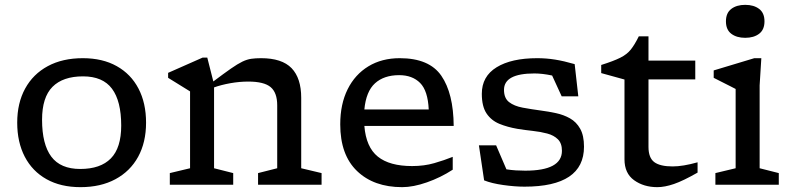

<svg xmlns="http://www.w3.org/2000/svg" viewBox="-20 -762 3268 792"><path d="M312 10Q230.5 10 172 -22.8Q113.5 -55.5 82.2 -115.5Q51 -175.5 51 -256Q51 -337 83.8 -396.8Q116.5 -456.5 177.2 -489.2Q238 -522 321.5 -522Q403 -522 461.5 -489.2Q520 -456.5 551.2 -396.8Q582.5 -337 582.5 -256Q582.5 -175 549.8 -115.2Q517 -55.5 456.2 -22.8Q395.5 10 312 10ZM311 -65Q394.5 -65 437.2 -108.5Q480 -152 480 -244Q480 -345 442 -396Q404 -447 322.5 -447Q239.5 -447 196.5 -403.8Q153.5 -360.5 153.5 -268Q153.5 -167 191.5 -116Q229.5 -65 311 -65Z M1044.5 -48 1123.5 -68V-327.5Q1123.5 -380 1096.2 -402.8Q1069 -425.5 1004 -425.5Q968 -425.5 930.2 -418.8Q892.5 -412 863 -401.5V-68L942 -48V0H680.5V-48L764 -68V-385L673.5 -441V-461.5L816 -524.5H835L860 -426Q904.5 -459.5 932.5 -479Q960.5 -498.5 979.8 -507.8Q999 -517 1016.5 -519.5Q1034 -522 1057 -522Q1143 -522 1182.8 -480.8Q1222.5 -439.5 1222.5 -358.5V-68L1306.5 -48V0H1044.5Z M1629 -522Q1750.5 -522 1800.5 -449.5Q1850.5 -377 1851.5 -242.5H1483Q1490 -155 1538.5 -116Q1587 -77 1680 -77Q1729.5 -77 1771.2 -89Q1813 -101 1847.5 -115V-62Q1797.5 -29.5 1741 -9.8Q1684.5 10 1639 10Q1522 10 1452.8 -56.5Q1383.5 -123 1383.5 -249Q1383.5 -332.5 1414 -393.8Q1444.5 -455 1499.8 -488.5Q1555 -522 1629 -522ZM1626.5 -452Q1564 -452 1527 -418.5Q1490 -385 1483 -310.5H1748.5Q1745 -387.5 1713 -419.8Q1681 -452 1626.5 -452Z M2196 -522Q2233.5 -522 2269.5 -516.2Q2305.5 -510.5 2350.5 -497.5L2365.5 -364.5H2297L2257.5 -450.5Q2217.5 -459 2184.5 -459Q2059 -459 2059 -391.5Q2059 -357 2080 -340.8Q2101 -324.5 2135.8 -318Q2170.5 -311.5 2211.5 -306Q2242.5 -302 2273.8 -295.2Q2305 -288.5 2331.2 -273.8Q2357.5 -259 2373.2 -231Q2389 -203 2389 -157Q2389 8 2143.5 8Q2103.5 8 2055.8 1.2Q2008 -5.5 1977 -18L1955.5 -162.5H2026.5L2069 -63.5Q2088 -60.5 2108 -59.2Q2128 -58 2146.5 -58Q2298 -58 2298 -140Q2298 -171 2281.2 -187.5Q2264.5 -204 2237.2 -211.2Q2210 -218.5 2177.8 -222Q2145.5 -225.5 2114.5 -230.5Q2073.5 -237.5 2040 -251.2Q2006.5 -265 1987 -294Q1967.5 -323 1967.5 -375Q1967.5 -447 2028.5 -484.5Q2089.5 -522 2196 -522Z M2655 -156Q2655 -111 2679 -93.2Q2703 -75.5 2754.5 -75.5Q2797 -75.5 2857.5 -92.5V-50Q2798 -16 2760 -3Q2722 10 2691.5 10Q2635.5 10 2595.8 -18.5Q2556 -47 2556 -105V-434L2460 -460.5V-494Q2511 -510 2538.5 -523.8Q2566 -537.5 2582 -557.5Q2598 -577.5 2615 -612H2655V-512H2848V-434.5H2655Z M3054 -606Q3018.5 -606 2996.5 -622.8Q2974.5 -639.5 2974.5 -674Q2974.5 -708.5 2996.5 -725.2Q3018.5 -742 3054 -742Q3089.5 -742 3111.5 -725.2Q3133.5 -708.5 3133.5 -674Q3133.5 -639.5 3111.5 -622.8Q3089.5 -606 3054 -606ZM3120.5 -522 3113.5 -410V-68L3192.5 -48V0H2931V-48L3014.5 -68V-395Q3009 -398 2993.2 -406Q2977.5 -414 2958.5 -423.5Q2939.5 -433 2924 -441V-471.5L3091.5 -522Z"/></svg>

Font: Newsreader Caption
Style: Regular
Weight: 400
Designer: Hugues Gentile
Foundry: Production Type
Version: Version 1.001